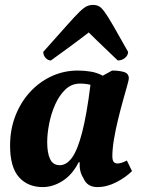

<svg xmlns="http://www.w3.org/2000/svg" viewBox="-20 -749 583 781"><path d="M154 12Q93 12 57 -28.5Q21 -69 21 -157Q21 -222 42.5 -277.5Q64 -333 102 -374.5Q140 -416 190 -439Q240 -462 296 -462Q325 -462 350.5 -457.5Q376 -453 398 -441L436 -462Q465 -462 484.5 -456Q504 -450 504 -430Q504 -424 497 -399.5Q490 -375 480 -339Q470 -303 460 -262Q450 -221 443.5 -182Q437 -143 437 -114Q437 -97 442.5 -90.5Q448 -84 458 -84Q465 -84 475 -87Q485 -90 496 -96L517 -53Q492 -28 453.5 -8Q415 12 376 12Q334 12 319 -25Q302 -51 304 -89H300Q274 -38 234.5 -13Q195 12 154 12ZM172 -171Q172 -126 184 -101.5Q196 -77 223 -77Q251 -77 273.5 -108.5Q296 -140 314.5 -212Q333 -284 348 -404Q328 -409 306 -409Q271 -409 246 -385Q221 -361 204.5 -324Q188 -287 180 -246Q172 -205 172 -171ZM359 -729Q371 -729 381.5 -724Q392 -719 405.5 -700.5Q419 -682 441.5 -643Q464 -604 501 -538Q501 -524 488.5 -513.5Q476 -503 459 -503Q429 -532 409 -551Q389 -570 373.5 -585Q358 -600 341 -617Q323 -603 307 -591Q291 -579 264 -559Q237 -539 187 -503Q175 -503 165.5 -513.5Q156 -524 156 -538Q215 -604 249.5 -643Q284 -682 303 -700.5Q322 -719 334 -724Q346 -729 359 -729Z"/></svg>

Font: Petrona ExtraBold
Style: Italic
Weight: 800
Italic angle: -9°
Designer: Ringo R. Seeber
Foundry: Ringo R. Seeber
Version: Version 2.001; ttfautohint (v1.8.3)